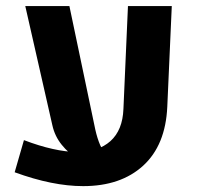

<svg xmlns="http://www.w3.org/2000/svg" viewBox="-20 -605 677 644"><path d="M259 19.3Q156.2 19.3 29.2 -27.2L60.3 -135Q112 -115.3 156.3 -105.5Q200.6 -95.6 237.5 -95.1Q309.5 -95.1 350.4 -131.7Q391.3 -168.4 394 -239.5L409.2 -584.6H556.2L541.1 -246.9Q535.3 -118 460.2 -49.3Q385.1 19.3 259 19.3ZM64.8 -584.6H212.8L299.7 -170.2Q306.2 -141.1 316 -118.2Q325.8 -95.3 345.2 -77.1L234.4 -77.7Q210.3 -90.7 187.1 -119.3Q163.9 -147.9 155.7 -184.5Z"/></svg>

Font: Heebo
Style: Regular
Weight: 400
Designer: Oded Ezer
Foundry: Ezer Type House
Version: Version 3.100